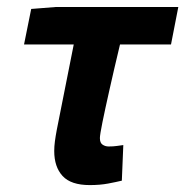

<svg xmlns="http://www.w3.org/2000/svg" viewBox="-20 -516 528 547"><path d="M235.8 11.3Q182.2 11.3 158.3 -14.6Q134.5 -40.5 134.5 -85.7Q134.5 -98.9 136.4 -113.3Q138.3 -127.7 141.8 -146.3L190.1 -389.4H48.5L68.9 -490.5L139.5 -496.1H488L467.2 -389.4H321.9Q304.5 -316.8 291.8 -259.9Q279 -203 271.8 -167.4Q264.6 -131.8 264.6 -122.6Q264.6 -109 272.2 -103.9Q279.8 -98.7 289.6 -98.7Q303.3 -98.7 312.9 -100.2Q322.5 -101.7 331.3 -102.7L327.1 -1.3Q311.4 2.5 288.2 6.9Q264.9 11.3 235.8 11.3Z"/></svg>

Font: Source Sans 3
Style: Italic
Weight: 200
Italic angle: -11°
Designer: Paul D. Hunt
Foundry: Adobe
Version: Version 3.046;hotconv 1.0.118;makeotfexe 2.5.65603